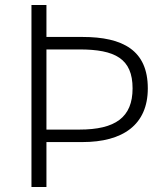

<svg xmlns="http://www.w3.org/2000/svg" viewBox="-20 -749 670 769"><path d="M106 0H166V-180H310C472 -180 572 -249 572 -395C572 -547 473 -601 310 -601H166V-729H106ZM166 -230V-551H298C441 -551 511 -514 511 -395C511 -279 442 -230 298 -230Z"/></svg>

Font: Noto Sans HK Light
Style: Regular
Weight: 300
Designer: Ryoko NISHIZUKA 西塚涼子 (kana, bopomofo & ideographs); Paul D. Hunt (Latin, Greek & Cyrillic); Sandoll Communications 산돌커뮤니
Foundry: Adobe
Version: Version 2.004;hotconv 1.0.118;makeotfexe 2.5.65603